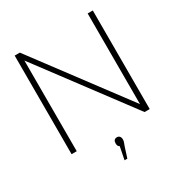

<svg xmlns="http://www.w3.org/2000/svg" viewBox="-197 -807 1061 1130"><g transform="rotate(-30 333.5 -241.5)"><path d="M68 -670V0H103V-616L564 0H599V-670H564V-54L103 -670ZM320 187H339L361 118C368 98 373 89 373 77V76C373 57 363 47 349 47C332 47 324 57 324 75V76C324 86 327 96 337 101Z"/></g></svg>

Font: LT Wave Text Thin
Style: Regular
Weight: 100
Designer: Daniel Lyons
Version: Version 2.5 (Glyphs App)